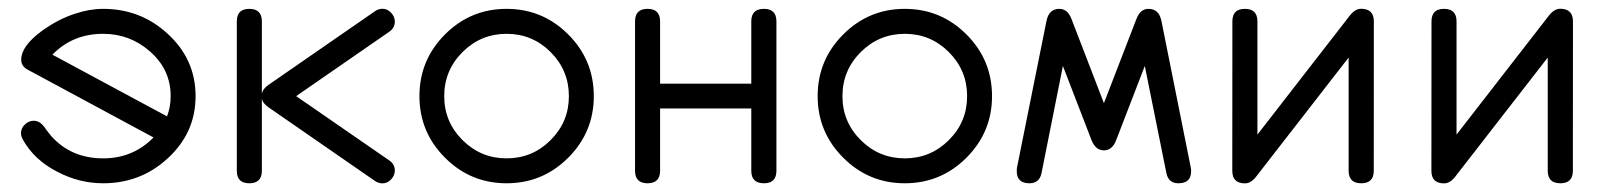

<svg xmlns="http://www.w3.org/2000/svg" viewBox="-20 -420 3690 440"><path d="M428.2 -199.7Q428.2 -115.2 363.8 -56.6Q302 0 216.3 0Q161.4 0 111.3 -26.4Q58.8 -53.2 33 -99.1Q28.1 -107.4 28.1 -114.7Q28.1 -126.2 37.1 -134.8Q46.1 -143.3 57.6 -143.3Q70.6 -143.3 81.3 -129.4Q86.2 -121.8 97.4 -108.2Q143.1 -57.1 216.3 -57.1Q284.9 -57.1 331.8 -105L43.5 -260.3Q28.6 -268.1 28.6 -283.4Q28.6 -314 75.2 -348.6Q113 -376 151.4 -388.4Q184.8 -399.7 216.3 -399.7Q302 -399.7 363.8 -343Q428.2 -284.4 428.2 -199.7ZM371.1 -199.7Q371.1 -261 323.2 -302.5Q277.6 -342.5 216.3 -342.5Q146.5 -342.5 100.1 -294.7L362.8 -153.3Q371.1 -175.3 371.1 -199.7Z M884.8 -29.3Q884.8 -17.8 876.2 -8.8Q867.7 0.2 856.2 0.2Q847.7 0.2 839.6 -5.1L595.7 -173.8Q581.8 -183.3 580.1 -194.3V-28.6Q580.1 0 551.3 0Q522.7 0 522.7 -28.6V-371.1Q522.7 -399.7 551.3 -399.7Q580.1 -399.7 580.1 -371.1V-204.8Q581.8 -216.3 595.7 -225.8L839.6 -394.5Q847.7 -399.9 856.2 -399.9Q867.7 -399.9 876.2 -390.9Q884.8 -381.8 884.8 -370.4Q884.8 -356.2 872.3 -347.4L658.7 -199.7L872.3 -52.2Q884.8 -43.5 884.8 -29.3Z M1340.8 -199.7Q1340.8 -117.2 1282.2 -58.6Q1223.6 0 1140.9 0Q1058.3 0 999.8 -58.6Q941.2 -117.2 941.2 -199.7Q941.2 -282.5 999.8 -341.1Q1058.3 -399.7 1140.9 -399.7Q1223.6 -399.7 1282.2 -341.1Q1340.8 -282.5 1340.8 -199.7ZM1283.7 -199.7Q1283.7 -258.8 1241.8 -300.7Q1200 -342.5 1140.9 -342.5Q1082 -342.5 1040 -300.7Q998 -258.8 998 -199.7Q998 -140.6 1040 -98.9Q1082 -57.1 1140.9 -57.1Q1200 -57.1 1241.8 -98.9Q1283.7 -140.6 1283.7 -199.7Z M1759.3 -28.6Q1759.3 0 1730.7 0Q1701.7 0 1701.7 -28.6V-171.4H1492.7V-28.6Q1492.7 0 1463.9 0Q1435.3 0 1435.3 -28.6V-371.1Q1435.3 -399.7 1463.9 -399.7Q1492.7 -399.7 1492.7 -371.1V-228.3H1701.7V-371.1Q1701.7 -399.7 1730.7 -399.7Q1759.3 -399.7 1759.3 -371.1Z M2253.4 -199.7Q2253.4 -117.2 2194.8 -58.6Q2136.2 0 2053.5 0Q1970.9 0 1912.4 -58.6Q1853.8 -117.2 1853.8 -199.7Q1853.8 -282.5 1912.4 -341.1Q1970.9 -399.7 2053.5 -399.7Q2136.2 -399.7 2194.8 -341.1Q2253.4 -282.5 2253.4 -199.7ZM2196.3 -199.7Q2196.3 -258.8 2154.4 -300.7Q2112.5 -342.5 2053.5 -342.5Q1994.6 -342.5 1952.6 -300.7Q1910.6 -258.8 1910.6 -199.7Q1910.6 -140.6 1952.6 -98.9Q1994.6 -57.1 2053.5 -57.1Q2112.5 -57.1 2154.4 -98.9Q2196.3 -140.6 2196.3 -199.7Z M2709.7 -27.6Q2709.7 0 2680.4 0Q2658 0 2653.1 -22.7L2603.5 -268.8L2538.1 -99.4Q2529.1 -75.4 2509.8 -75.4Q2490.5 -75.4 2481.2 -99.4L2415.8 -268.8L2366.7 -22.7Q2361.8 0 2339.1 0Q2310.1 0 2310.1 -27.6Q2310.1 -30.5 2310.3 -34.4L2378.2 -372.1Q2383.8 -399.7 2407.5 -399.7Q2426.5 -399.7 2435.3 -377L2509.8 -183.6L2584.5 -377Q2593.3 -399.7 2611.8 -399.7Q2636 -399.7 2641.6 -372.1L2709.2 -34.4Q2709.7 -30.5 2709.7 -27.6Z M3128.4 -371.1 3128.2 -28.6Q3128.2 0 3099.6 0Q3070.6 0 3070.6 -28.6V-288.1L2858.4 -14.9Q2846.7 0.2 2833 0.2Q2804 0.2 2804 -28.6L2804.2 -371.1Q2804.2 -399.7 2832.8 -399.7Q2861.6 -399.7 2861.6 -371.1V-111.6L3073.7 -384.8Q3085.7 -399.9 3099.1 -399.9Q3128.4 -399.9 3128.4 -371.1Z M3584.7 -371.1 3584.5 -28.6Q3584.5 0 3555.9 0Q3526.9 0 3526.9 -28.6V-288.1L3314.7 -14.9Q3303 0.2 3289.3 0.2Q3260.3 0.2 3260.3 -28.6L3260.5 -371.1Q3260.5 -399.7 3289.1 -399.7Q3317.9 -399.7 3317.9 -371.1V-111.6L3530 -384.8Q3542 -399.9 3555.4 -399.9Q3584.7 -399.9 3584.7 -371.1Z"/></svg>

Font: EnergyBar
Style: Regular
Weight: 400
Italic angle: -10°
Version: 1.0 2000-03-28